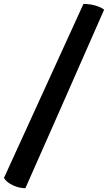

<svg xmlns="http://www.w3.org/2000/svg" viewBox="-31 -783 556 988"><path d="M504.9 -733.4Q486.3 -747.1 458 -754.9Q430.7 -762.7 398.4 -762.7Q261.7 -463.9 -10.7 132.8Q2 154.3 34.2 169.9Q67.4 185.5 99.6 185.5Q235.4 -120.1 504.9 -733.4Z"/></svg>

Font: cl
Style: Bold Italic
Weight: 400
Designer: Mitja Miklavcic
Version: Version 7.504; 2011; Build 1022